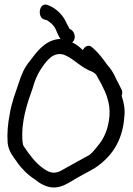

<svg xmlns="http://www.w3.org/2000/svg" viewBox="-20 -839 591 854"><path d="M56 -118V-117C76 -89 106 -59 135 -41C157 -23 186 -5 220 -5C253 -5 281 -23 303 -36C317 -46 385 -81 401 -91C472 -138 525 -207 533 -319C537 -354 531 -383 521 -413C525 -422 525 -433 520 -442L513 -456C509 -463 503 -475 496 -489C484 -518 472 -533 456 -552C440 -575 417 -605 397 -622L389 -629C374 -643 355 -632 349 -616C338 -626 324 -639 308 -647C287 -657 262 -670 232 -664C177 -654 143 -608 113 -568C88 -538 76 -509 63 -469C50 -429 31 -382 23 -330C15 -289 11 -248 14 -203C19 -163 40 -141 56 -118ZM80 -210C73 -301 102 -381 126 -449V-450C131 -467 136 -481 141 -493L142 -494C151 -517 164 -535 179 -556C200 -582 222 -605 260 -597C300 -584 331 -547 374 -527L375 -526C382 -525 399 -516 407 -508C413 -496 423 -480 431 -465C452 -424 471 -380 467 -324C462 -264 442 -221 413 -188C406 -178 387 -156 378 -150C364 -142 295 -104 280 -96C258 -84 242 -71 220 -71C198 -71 180 -84 163 -97C137 -117 109 -153 86 -188C83 -192 81 -200 80 -210ZM185 -750H186C188 -750 192 -747 199 -742C212 -733 224 -720 230 -704V-703C237 -689 251 -648 277 -645C282 -644 292 -642 302 -651C324 -672 308 -705 290 -710C286 -717 281 -726 276 -736C261 -772 230 -801 199 -814H198L189 -818H188C153 -826 146 -763 175 -753Z"/></svg>

Font: Stray Cat
Style: ExBdCn
Weight: 800
Version: Version 1.0